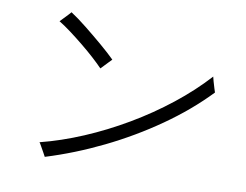

<svg xmlns="http://www.w3.org/2000/svg" viewBox="-75 -827 1150 897"><g transform="rotate(10 500.0 -378.5)"><path d="M189 -35Q187 -40 179 -53.5Q171 -67 163.5 -81Q156 -95 153 -98Q252 -123 354.5 -166.5Q457 -210 555.5 -268Q654 -326 742 -395.5Q830 -465 899 -541Q900 -536 904.5 -519.5Q909 -503 914 -487.5Q919 -472 920 -469Q828 -373 709.5 -290Q591 -207 458 -142Q325 -77 189 -35ZM373 -487Q356 -505 328 -530.5Q300 -556 267.5 -582.5Q235 -609 203.5 -632.5Q172 -656 147 -671Q151 -675 161.5 -686Q172 -697 182.5 -708Q193 -719 195 -722Q229 -700 271.5 -666Q314 -632 354.5 -597.5Q395 -563 421 -537Q418 -534 407.5 -523Q397 -512 387 -501.5Q377 -491 373 -487Z"/></g></svg>

Font: Zen Kaku Gothic Antique
Style: Regular
Weight: 400
Designer: Yoshimichi Ohira
Foundry: Positype
Version: Version 1.001